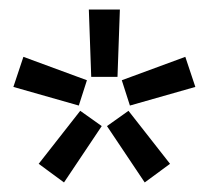

<svg xmlns="http://www.w3.org/2000/svg" viewBox="-20 -820 437 402"><path d="M231 -800 226 -659H171L166 -800ZM29 -701 162 -652 145 -599 8 -638ZM61 -477 148 -588 193 -556 114 -438ZM389 -638 252 -599 235 -652 368 -701ZM283 -438 204 -556 249 -588 336 -477Z"/></svg>

Font: Cooper Hewitt
Style: Regular
Weight: 707
Designer: Village Type and Design LLC
Foundry: Cooper Hewitt Smithsonian Design Museum
Version: 1.000